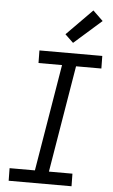

<svg xmlns="http://www.w3.org/2000/svg" viewBox="-64 -1024 627 1065"><g transform="rotate(5 250.0 -491.0)"><path d="M26 0 25 -70H166L265 -665H134L133 -735H483L484 -665H343L244 -70H375L376 0ZM315 -793 269 -837 412 -982 468 -928Z"/></g></svg>

Font: Iosevka Algr
Style: Italic
Weight: 400
Italic angle: -9°
Monospace: yes
Designer: Belleve Invis
Foundry: Belleve Invis
Version: Version 26.0.2; ttfautohint (v1.8.3)